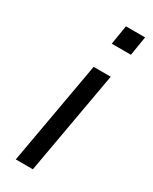

<svg xmlns="http://www.w3.org/2000/svg" viewBox="-187 -753 634 798"><g transform="rotate(30 130.0 -354.0)"><path d="M241 -616H149L164 -708H256ZM126 0H44L132 -495H214Z"/></g></svg>

Font: Inria Sans
Style: Italic
Weight: 400
Italic angle: -10°
Designer: Black Foundry Team
Foundry: Black Foundry
Version: Version 1.2; ttfautohint (v1.8.3)